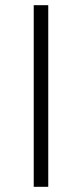

<svg xmlns="http://www.w3.org/2000/svg" viewBox="-20 -720 316 740"><path d="M110 -700H166V0H110Z"/></svg>

Font: Sarabun ExtraLight
Style: Regular
Weight: 275
Designer: Suppakit Chalermlarp | Katatrad Co.,Ltd.
Foundry: Cadson Demak Co.,Ltd.
Version: Version 1.000; ttfautohint (v1.6)